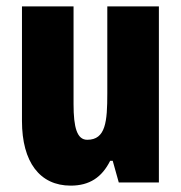

<svg xmlns="http://www.w3.org/2000/svg" viewBox="-20 -573 569 603"><path d="M479 -553H317V-280C317 -191 312 -134 254 -134C222 -134 211 -172 211 -246V-553H49V-193C49 -64 105 10 202 10C261 10 300 -16 326 -68H334L353 0H479Z"/></svg>

Font: Noto Sans Lao Looped ExtraCondensed Black
Style: Regular
Weight: 900
Width: 2
Designer: Mark Frömberg, Ben Mitchell
Foundry: The Fontpad Ltd
Version: Version 1.002